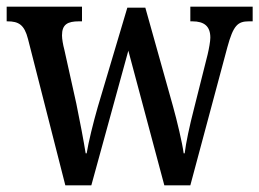

<svg xmlns="http://www.w3.org/2000/svg" viewBox="-20 -556 778 576"><path d="M64 -439 176 0H254L365 -404L473 0H551L662 -414C680 -480 693 -492 727 -492H738V-536H551V-492H557C593 -492 611 -477 611 -443C611 -432 607 -410 603 -393L563 -234C548 -176 538 -128 534 -96H531C527 -127 511 -194 499 -237L416 -533H362L273 -234C260 -189 245 -128 240 -96H237C232 -128 219 -197 209 -245L173 -407C169 -422 166 -439 166 -450C166 -483 183 -492 217 -492H226V-536H0V-492H2C36 -492 53 -482 64 -439Z"/></svg>

Font: Noto Serif Bengali Condensed Medium
Style: Regular
Weight: 500
Width: 3
Designer: Juan Bruce, Universal Thirst, Indian Type Foundry and the Monotype Design Team.
Foundry: Monotype Imaging Inc.
Version: Version 2.003